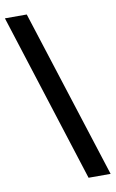

<svg xmlns="http://www.w3.org/2000/svg" viewBox="-116 -802 547 909"><g transform="rotate(-10 157.5 -347.0)"><path d="M234 59 -25 -753H80L340 59Z"/></g></svg>

Font: PRinguin Sans
Style: Bold
Weight: 700
Designer: Vernon Adams
Foundry: Vernon Adams
Version: ""